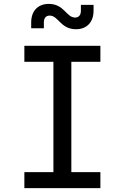

<svg xmlns="http://www.w3.org/2000/svg" viewBox="-20 -965 640 985"><path d="M370 -815C424 -815 460 -850 460 -910V-940H395V-910C395 -886 383 -875 365 -875C320 -875 310 -945 230 -945C176 -945 140 -910 140 -850V-820H205V-850C205 -874 217 -885 235 -885C280 -885 290 -815 370 -815ZM495 0V-82H346V-648H495V-730H105V-648H254V-82H105V0Z"/></svg>

Font: Tekne LDO
Style: Regular
Weight: 400
Monospace: yes
Designer: Alessio Laiso, Mario Rullo, Paolo Rosset
Foundry: Alessio Laiso
Version: Version 1.000;hotconv 1.0.109;makeotfexe 2.5.65596